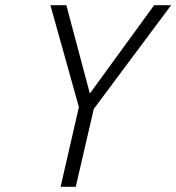

<svg xmlns="http://www.w3.org/2000/svg" viewBox="-20 -715 675 735"><path d="M282 -305 173 -695H234L324 -357L570 -695H635L339 -298L270 0H212Z"/></svg>

Font: Cairo Light
Style: Italic
Weight: 300
Italic angle: -13°
Designer: Mohamed Gaber, Accademia di Belle Arti di Urbino and others
Foundry: Kief Type Foundry, Accademia di Belle Arti di Urbino and others
Version: Version 3.011